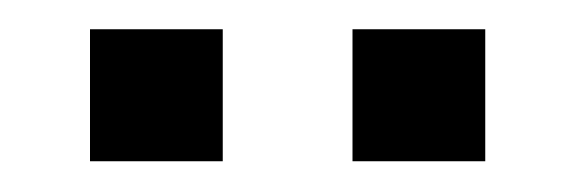

<svg xmlns="http://www.w3.org/2000/svg" viewBox="-20 -772 384 128"><path d="M40 -752.5H128.5V-664.5H40ZM215 -752.5H303.5V-664.5H215Z"/></svg>

Font: Hepta Slab
Style: Regular
Weight: 400
Designer: Michael LaGattuta
Foundry: Michael LaGattuta
Version: Version 1.100